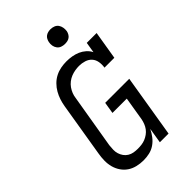

<svg xmlns="http://www.w3.org/2000/svg" viewBox="-278 -1048 1157 1157"><g transform="rotate(-45 300.0 -470.0)"><path d="M229 8Q201 8 174 1.5Q147 -5 125.5 -19.5Q104 -34 89 -56Q74 -78 67 -104Q60 -130 60.5 -158.5Q61 -187 66 -215L123 -560Q127 -584 134.5 -607Q142 -630 154.5 -652Q167 -674 185.5 -692.5Q204 -711 226.5 -722.5Q249 -734 273.5 -738.5Q298 -743 321 -743Q345 -743 368 -739Q391 -735 411.5 -726Q432 -717 449 -702Q466 -687 476 -667L487 -735H571L541 -554H457Q461 -577 457 -600.5Q453 -624 438.5 -640Q424 -656 401.5 -663Q379 -670 356 -670Q339 -670 321.5 -667Q304 -664 287.5 -657.5Q271 -651 256 -639.5Q241 -628 230.5 -613Q220 -598 213.5 -581.5Q207 -565 205 -548L147 -203Q145 -185 144.5 -167Q144 -149 149 -133Q154 -117 163.5 -103.5Q173 -90 187.5 -81Q202 -72 219 -69Q236 -66 254 -66Q270 -66 286 -68Q302 -70 317 -76Q332 -82 346 -92Q360 -102 370 -115.5Q380 -129 386 -144.5Q392 -160 395 -175L420 -327H298L310 -401H515L449 0H375L391 -98Q380 -75 363.5 -53.5Q347 -32 325.5 -17.5Q304 -3 279 2.5Q254 8 229 8ZM390 -823Q375 -823 361.5 -828Q348 -833 339.5 -844.5Q331 -856 328.5 -870.5Q326 -885 329 -900Q331 -910 336 -920Q341 -930 350 -936.5Q359 -943 369.5 -945.5Q380 -948 390 -948Q405 -948 419 -942.5Q433 -937 441 -925.5Q449 -914 451.5 -899.5Q454 -885 452 -870Q450 -860 444.5 -850Q439 -840 430 -833.5Q421 -827 410.5 -825Q400 -823 390 -823Z"/></g></svg>

Font: Iosevka Curly Slab Extended
Style: Italic
Weight: 400
Width: 7
Italic angle: -9°
Monospace: yes
Designer: Belleve Invis
Foundry: Belleve Invis
Version: Version 11.1.0; ttfautohint (v1.8.3)